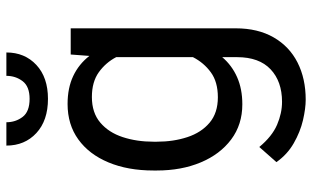

<svg xmlns="http://www.w3.org/2000/svg" viewBox="-208 -562 978 602"><g transform="rotate(-90 281.0 -261.0)"><path d="M47.4 -258.3V-268.6Q47.4 -349.1 72.8 -409.9Q98.1 -470.7 144.8 -504.4Q191.4 -538.1 255.9 -538.1Q306.2 -538.1 343.5 -520.5Q380.9 -502.9 406.7 -469.7L411.1 -528.3H493.2V-11.2Q493.2 58.6 464.8 107.9Q436.5 157.2 386 182.9Q335.4 208.5 269.5 208.5Q242.2 208.5 205.3 200Q168.5 191.4 133.1 171.1Q97.7 150.9 73.7 116.7L121.1 63Q154.3 103 190.7 118.7Q227.1 134.3 262.7 134.3Q326.7 134.3 364.7 98.4Q402.8 62.5 402.8 -6.8V-53.2Q377 -22.9 340.1 -6.6Q303.2 9.8 254.9 9.8Q191.4 9.8 144.8 -25.1Q98.1 -60.1 72.8 -120.6Q47.4 -181.2 47.4 -258.3ZM137.7 -268.6V-258.3Q137.7 -206.1 152.1 -162.4Q166.5 -118.7 197.3 -92.8Q228 -66.9 276.9 -66.9Q325.2 -66.9 355.2 -88.9Q385.3 -110.8 402.8 -145V-385.7Q385.7 -418.5 355.5 -440.2Q325.2 -461.9 277.8 -461.9Q228.5 -461.9 197.5 -435.5Q166.5 -409.2 152.1 -365.2Q137.7 -321.3 137.7 -268.6ZM344.2 -730H417.5Q417.5 -672.4 378.4 -636Q339.4 -599.6 272 -599.6Q204.1 -599.6 164.8 -636Q125.5 -672.4 125.5 -730H198.7Q198.7 -701.2 215.3 -679.2Q231.9 -657.2 272 -657.2Q311 -657.2 327.6 -679.2Q344.2 -701.2 344.2 -730Z"/></g></svg>

Font: Vazirmatn FD
Style: Regular
Weight: 400
Designer: Saber Rastikerdar
Foundry: Saber Rastikerdar
Version: Version 33.001